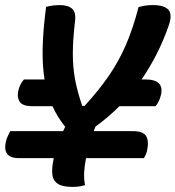

<svg xmlns="http://www.w3.org/2000/svg" viewBox="-30 -727 689 754"><path d="M345 -230Q341 -221 338 -212H492Q532 -212 544 -192.5Q556 -173 547 -133Q543 -118 535 -106H308Q302 -78 300.5 -51Q299 -24 304 0Q294 3 282 5Q270 7 256 7Q216 7 198 -4.5Q180 -16 176.5 -36Q173 -56 177 -83Q179 -95 181 -106H45Q10 -106 -2 -123Q-14 -140 -7 -170Q-4 -183 0.5 -192.5Q5 -202 10 -212H218Q222 -220 226 -229Q211 -248 198.5 -268Q186 -288 176 -310H97Q58 -310 47 -328Q36 -346 42 -371Q47 -395 64 -415H145Q136 -469 137.5 -538.5Q139 -608 151 -700Q176 -707 206 -707Q237 -707 253.5 -692.5Q270 -678 264 -638Q256 -568 256 -515Q256 -462 265 -414Q274 -366 293 -311H302Q358 -372 397.5 -429.5Q437 -487 465 -552Q493 -617 514 -699Q528 -703 540.5 -705Q553 -707 571 -707Q615 -707 631.5 -688.5Q648 -670 632 -625Q611 -565 584 -512.5Q557 -460 526 -415H541Q616 -415 602 -354Q596 -328 581 -310H439Q395 -266 345 -230Z"/></svg>

Font: Recursive Sn Csl St SmB
Style: Italic
Weight: 600
Italic angle: -15°
Version: Version 1.079;hotconv 1.0.112;makeotfexe 2.5.65598; ttfautoh